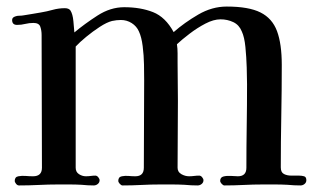

<svg xmlns="http://www.w3.org/2000/svg" viewBox="-20 -565 960 586"><path d="M915 -15Q915 -8 909.5 -3.5Q904 1 897 1Q887 1 877.5 0.5Q868 0 857 -1Q838 -2 820 -2Q802 -2 783 -2Q753 -2 723.5 -0.5Q694 1 665 1Q661 1 656.5 -4Q652 -9 652 -13Q652 -24 662.5 -26.5Q673 -29 686 -28Q699 -27 706 -27Q732 -27 732 -53Q732 -117 733 -180.5Q734 -244 734 -308Q734 -328 733 -359.5Q732 -391 729 -421.5Q726 -452 718 -469Q710 -489 692 -497.5Q674 -506 653 -506Q632 -506 607 -493Q582 -480 558.5 -462Q535 -444 520 -430Q522 -417 522 -402.5Q522 -388 522 -374Q522 -345 522.5 -315.5Q523 -286 523 -257Q523 -206 522.5 -155Q522 -104 522 -53Q522 -40 533.5 -33.5Q545 -27 557 -27Q565 -27 572.5 -28Q580 -29 588 -29Q593 -29 597 -24Q601 -19 601 -15Q601 -8 595.5 -3.5Q590 1 583 1Q573 1 563.5 0.5Q554 0 543 -1Q524 -2 505.5 -2Q487 -2 469 -2Q440 -2 411.5 -0.5Q383 1 354 1Q350 1 345.5 -4Q341 -9 341 -13Q341 -25 352 -27Q362 -29 372.5 -28Q383 -27 393 -27Q419 -27 419 -53Q419 -120 419.5 -186.5Q420 -253 420 -320Q420 -340 419.5 -368Q419 -396 415.5 -424Q412 -452 404 -469Q397 -485 382 -494.5Q367 -504 349 -504Q336 -504 322 -501Q306 -497 284.5 -483Q263 -469 243 -452.5Q223 -436 211 -423Q211 -331 211 -238Q211 -145 211 -53Q211 -40 221 -33.5Q231 -27 242 -27Q250 -27 257 -28Q264 -29 271 -29Q276 -29 280 -24Q284 -19 284 -15Q284 -8 278.5 -3.5Q273 1 266 1Q257 1 248 0.5Q239 0 229 -1Q211 -2 193 -2Q175 -2 157 -2Q128 -2 98 -0.5Q68 1 38 1Q33 1 29 -4Q25 -9 25 -13Q25 -25 36 -27Q47 -29 58.5 -28Q70 -27 81 -27Q108 -27 108 -53Q108 -154 107.5 -255.5Q107 -357 107 -458Q107 -472 103 -483.5Q99 -495 82 -495Q69 -495 57 -492Q45 -489 32 -489Q17 -489 17 -504Q17 -512 27 -515Q32 -517 38.5 -517Q45 -517 51 -518Q65 -520 78.5 -522.5Q92 -525 105 -527Q123 -530 141 -535Q159 -540 178 -540Q190 -540 195 -533Q202 -522 204 -500.5Q206 -479 207 -466Q238 -492 277.5 -517.5Q317 -543 359 -543Q409 -543 447 -528Q485 -513 510 -467Q543 -496 585 -520.5Q627 -545 672 -545Q739 -545 775 -527Q811 -509 825.5 -470Q840 -431 840 -367Q840 -289 838.5 -210.5Q837 -132 837 -54Q837 -39 846.5 -34Q856 -29 869.5 -29Q883 -29 893 -29Q901 -29 908 -27Q915 -25 915 -15Z"/></svg>

Font: Kaisei HarunoUmi Medium
Style: Regular
Weight: 500
Designer: Font-Kai, 金井和夫
Foundry: KAZUO KANAI
Version: Version 5.003